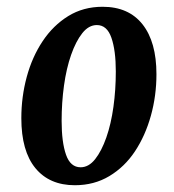

<svg xmlns="http://www.w3.org/2000/svg" viewBox="-20 -535 515 567"><path d="M201 12Q126 12 84.5 -38.5Q43 -89 43 -186Q43 -249 59 -308Q75 -367 106 -413.5Q137 -460 181.5 -487.5Q226 -515 283 -515Q360 -515 401 -463Q442 -411 442 -316Q442 -252 425.5 -193Q409 -134 378.5 -88Q348 -42 303 -15Q258 12 201 12ZM218 -41Q242 -41 261 -65Q280 -89 294 -129Q308 -169 315 -219.5Q322 -270 322 -324Q322 -386 309 -423.5Q296 -461 266 -461Q242 -461 223 -437Q204 -413 190 -373Q176 -333 169 -282.5Q162 -232 162 -178Q162 -115 175 -78Q188 -41 218 -41Z"/></svg>

Font: Rasa SemiBold
Style: Italic
Weight: 600
Italic angle: -7.10001°
Designer: Anna Giedrys (Yrsa+Rasa design), David Brezina (Yrsa art-direction, Rasa art-direction, design)
Foundry: Rosetta Type Foundry
Version: Version 2.004